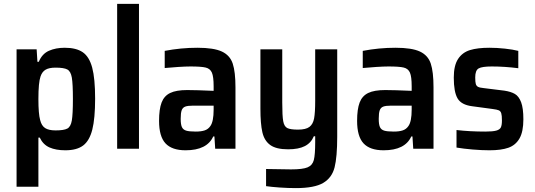

<svg xmlns="http://www.w3.org/2000/svg" viewBox="-20 -763 2745 985"><path d="M65 -510H168L172 -446H179Q196 -487 231 -502.5Q266 -518 312 -518Q371 -518 404.5 -495Q438 -472 453 -416Q468 -360 468 -257Q468 -155 453.5 -98Q439 -41 406.5 -16.5Q374 8 315 8Q267 8 234 -6.5Q201 -21 184 -57H177V195H65ZM354 -255Q354 -333 348.5 -365Q343 -397 325.5 -406.5Q308 -416 265 -416Q232 -416 214 -405.5Q196 -395 188 -371Q177 -340 177 -255Q177 -179 186 -147Q193 -118 211.5 -106Q230 -94 265 -94Q308 -94 325.5 -103.5Q343 -113 348.5 -145Q354 -177 354 -255Z M581 0V-743H693V0Z M796 -143Q796 -203 809 -237Q822 -271 853 -286Q884 -301 940 -301Q986 -301 1076 -297V-320Q1076 -370 1067 -390.5Q1058 -411 1035 -416.5Q1012 -422 957 -422Q933 -422 894 -419.5Q855 -417 825 -414V-502Q908 -518 993 -518Q1077 -518 1118.5 -498.5Q1160 -479 1174 -436.5Q1188 -394 1188 -315V0H1084L1080 -63H1074Q1042 8 932 8Q862 8 829 -27.5Q796 -63 796 -143ZM1059 -116Q1076 -139 1076 -201V-221H970Q943 -221 930 -216Q917 -211 912 -197Q907 -183 907 -153Q907 -125 913 -111.5Q919 -98 934.5 -93Q950 -88 984 -88Q1012 -88 1030 -94Q1048 -100 1059 -116Z M1345 192V104L1473 106Q1533 106 1558 95.5Q1583 85 1590 58Q1597 31 1597 -33V-64H1590Q1576 -30 1544 -13.5Q1512 3 1458 3Q1397 3 1366.5 -19Q1336 -41 1326 -84.5Q1316 -128 1316 -206V-510H1428V-237Q1428 -168 1433 -141Q1438 -114 1454 -106Q1470 -98 1509 -98Q1549 -98 1567.5 -112Q1586 -126 1591.5 -156Q1597 -186 1597 -247V-510H1710V-62Q1710 42 1696.5 95.5Q1683 149 1638 175.5Q1593 202 1498 202Q1458 202 1415 199Q1372 196 1345 192Z M1812 -143Q1812 -203 1825 -237Q1838 -271 1869 -286Q1900 -301 1956 -301Q2002 -301 2092 -297V-320Q2092 -370 2083 -390.5Q2074 -411 2051 -416.5Q2028 -422 1973 -422Q1949 -422 1910 -419.5Q1871 -417 1841 -414V-502Q1924 -518 2009 -518Q2093 -518 2134.5 -498.5Q2176 -479 2190 -436.5Q2204 -394 2204 -315V0H2100L2096 -63H2090Q2058 8 1948 8Q1878 8 1845 -27.5Q1812 -63 1812 -143ZM2075 -116Q2092 -139 2092 -201V-221H1986Q1959 -221 1946 -216Q1933 -211 1928 -197Q1923 -183 1923 -153Q1923 -125 1929 -111.5Q1935 -98 1950.5 -93Q1966 -88 2000 -88Q2028 -88 2046 -94Q2064 -100 2075 -116Z M2322 -6V-96Q2389 -88 2470 -88Q2508 -88 2526 -93Q2544 -98 2549.5 -109.5Q2555 -121 2555 -145Q2555 -171 2551.5 -182Q2548 -193 2539 -197Q2530 -201 2506 -204L2402 -218Q2347 -225 2327.5 -258Q2308 -291 2308 -365Q2308 -427 2330 -460.5Q2352 -494 2391 -506Q2430 -518 2491 -518Q2529 -518 2570.5 -513.5Q2612 -509 2639 -502V-413Q2569 -422 2503 -422Q2453 -422 2435.5 -412Q2418 -402 2418 -366Q2418 -342 2421 -332Q2424 -322 2432.5 -317.5Q2441 -313 2462 -311L2567 -298Q2601 -293 2621.5 -281Q2642 -269 2653.5 -238.5Q2665 -208 2665 -151Q2665 -87 2645 -52.5Q2625 -18 2588 -5Q2551 8 2491 8Q2452 8 2404.5 4Q2357 0 2322 -6Z"/></svg>

Font: Saira Semi Condensed Medium
Style: Regular
Weight: 500
Width: 4
Designer: Hector Gatti with collaboration of the Omnibus-Type team
Foundry: Omnibus-Type
Version: Version 1.001; ttfautohint (v1.8)